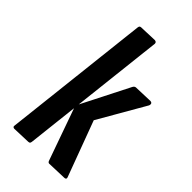

<svg xmlns="http://www.w3.org/2000/svg" viewBox="-251 -902 981 981"><g transform="rotate(45 239.5 -412.0)"><path d="M432.1 -10.3Q432.1 -1.5 418.9 -1.5L314.9 2Q307.6 1.5 304.2 -7.3L204.6 -288.1L173.8 -14.6Q172.9 -7.8 170.4 -4.9Q168 -2 161.1 -1.5L63 2Q52.2 1 52.2 -7.3L142.6 -809.6Q143.6 -816.4 146 -819.3Q148.4 -822.3 155.3 -822.8L251 -826.2Q263.7 -824.7 263.7 -813L208 -318.8L337.9 -574.7Q343.8 -586.4 354 -586.9L455.1 -590.3Q467.3 -588.9 467.3 -579.1Q467.3 -573.7 465.3 -569.3L319.3 -315.9L430.7 -16.1Q432.1 -12.7 432.1 -10.3Z"/></g></svg>

Font: Contrail One
Style: Regular
Weight: 400
Designer: Riccardo De Franceschi
Foundry: Sorkin Type Co.
Version: Version 1.003